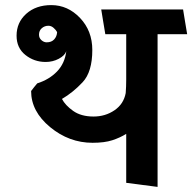

<svg xmlns="http://www.w3.org/2000/svg" viewBox="-20 -717 754 753"><path d="M240 -516Q234 -499 210.5 -486.5Q187 -474 159 -474Q114 -474 79.5 -501.5Q45 -529 45 -577Q45 -629 83 -663Q121 -697 181 -697Q246 -697 294 -646.5Q342 -596 342 -521Q342 -435 304 -394.5Q266 -354 223 -329Q236 -304 267 -282Q298 -260 347 -260Q393 -260 429 -284.5Q465 -309 473 -352Q474 -365 474.5 -378Q475 -391 475 -405V-583H393Q389 -607 385 -631Q381 -655 377 -680H698Q702 -655 706 -631Q710 -607 714 -583H598V16L475 0V-192Q451 -177 420.5 -167Q390 -157 343 -157Q251 -157 176.5 -218.5Q102 -280 102 -360Q108 -368 114 -375.5Q120 -383 126 -390Q173 -405 203.5 -436.5Q234 -468 240 -516ZM204 -591Q200 -599 190.5 -607.5Q181 -616 170 -616Q155 -616 144 -606.5Q133 -597 133 -581Q133 -568 142.5 -559.5Q152 -551 163 -551Q182 -551 192.5 -562.5Q203 -574 204 -591Z"/></svg>

Font: Palanquin SemiBold
Style: Regular
Weight: 600
Designer: Pria Ravichandran
Version: Version 1.0.4